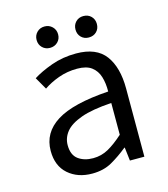

<svg xmlns="http://www.w3.org/2000/svg" viewBox="-100 -721 711 813"><g transform="rotate(-15 255.0 -315.0)"><path d="M205.1 12.2Q141.6 12.2 100.3 -23.9Q59.1 -60.1 59.1 -126Q59.1 -205.6 130.9 -250.7Q202.6 -295.9 359.4 -306.2Q359.9 -342.8 351.1 -371.3Q342.3 -399.9 320.1 -416.7Q297.9 -433.6 256.8 -433.6Q213.4 -433.6 175 -419.7Q136.7 -405.8 108.4 -386.2L77.6 -439.9Q110.4 -460.9 160.4 -479Q210.4 -497.1 269 -497.1Q357.9 -497.1 397 -444.3Q436 -391.6 436 -299.3V0H372.6L365.7 -58.6H363.8Q328.6 -29.8 291.7 -8.8Q254.9 12.2 205.1 12.2ZM225.6 -49.8Q261.7 -49.8 292.7 -67.1Q323.7 -84.5 359.4 -116.7V-255.9Q274.4 -250.5 225.6 -232.9Q176.8 -215.3 155.8 -189.2Q134.8 -163.1 134.8 -130.9Q134.8 -87.9 160.6 -68.8Q186.5 -49.8 225.6 -49.8ZM169.9 -548.3Q149.9 -548.3 136.5 -561.5Q123 -574.7 123 -595.2Q123 -615.2 136.5 -628.7Q149.9 -642.1 169.9 -642.1Q189.9 -642.1 203.6 -628.7Q217.3 -615.2 217.3 -595.2Q217.3 -574.7 203.6 -561.5Q189.9 -548.3 169.9 -548.3ZM339.8 -548.3Q319.8 -548.3 306.6 -561.5Q293.5 -574.7 293.5 -595.2Q293.5 -615.2 306.6 -628.7Q319.8 -642.1 339.8 -642.1Q360.8 -642.1 374 -628.7Q387.2 -615.2 387.2 -595.2Q387.2 -574.7 374 -561.5Q360.8 -548.3 339.8 -548.3Z"/></g></svg>

Font: Varta Light
Style: Regular
Weight: 400
Version: Version 1.004